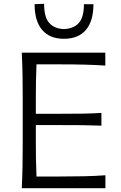

<svg xmlns="http://www.w3.org/2000/svg" viewBox="-20 -990 634 1010"><path d="M94.5 0Q97.5 -60 98.5 -115.2Q99.5 -170.5 99.5 -236.5V-475Q99.5 -541 98.5 -597Q97.5 -653 94.5 -713H534V-645Q483 -648.5 424.5 -650Q366 -651.5 287 -651.5H172Q170 -606.5 169.2 -561.8Q168.5 -517 168.5 -465.5V-391.5H294.5Q364.5 -391.5 415.2 -392.2Q466 -393 513.5 -396V-329Q463 -331 412.5 -331.5Q362 -332 293.5 -332H168.5V-246.5Q168.5 -195.5 169.2 -151Q170 -106.5 172 -61.5H293Q360 -61.5 419.5 -62.8Q479 -64 534.5 -68V0ZM316 -786Q241.5 -786 201.8 -832.5Q162 -879 162 -968L212 -970Q212 -899.5 239 -869.2Q266 -839 316 -837Q367.5 -839 394.5 -869Q421.5 -899 421.5 -968H471.5Q471.5 -879 431.8 -832.5Q392 -786 316 -786Z"/></svg>

Font: Commissioner Flair Light
Style: Regular
Weight: 300
Designer: Kostas Bartsokas
Foundry: Kostas Bartsokas
Version: Version 1.000; ttfautohint (v1.8.3)